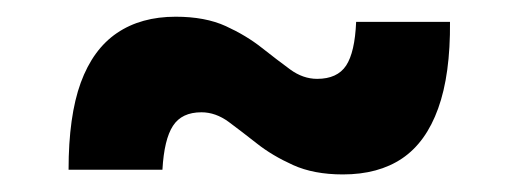

<svg xmlns="http://www.w3.org/2000/svg" viewBox="-20 -368 604 224"><path d="M60 -170Q60 -232.5 74.2 -271.5Q88.5 -310.5 116.5 -329.5Q144.5 -348.5 185 -348.5Q219.5 -348.5 243.5 -337.5Q267.5 -326.5 285.5 -312.2Q303.5 -298 318.5 -287Q333.5 -276 350 -276Q373.5 -276 383.8 -291.5Q394 -307 395.5 -342.5H505Q505.5 -281 491.2 -241.5Q477 -202 449.2 -183.2Q421.5 -164.5 380 -164.5Q346 -164.5 321.8 -175.5Q297.5 -186.5 279.8 -200.5Q262 -214.5 246.8 -225.8Q231.5 -237 215 -237Q192 -237 181.8 -221.2Q171.5 -205.5 169.5 -170Z"/></svg>

Font: Newsreader 7pt
Style: Bold
Weight: 700
Designer: Hugues Gentile
Foundry: Production Type
Version: Version 1.003